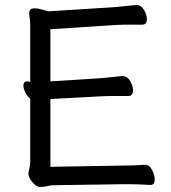

<svg xmlns="http://www.w3.org/2000/svg" viewBox="-20 -732 678 762"><path d="M180 -70 472 -75Q510 -75 555 -78H556Q573 -78 583.5 -57.5Q594 -37 594 -20Q594 2 577 2H576Q528 -1 489 -1H473L195 3Q180 3 168.5 6.5Q157 10 140.5 10Q124 10 108.5 -9Q93 -28 93 -42Q93 -50 96.5 -63.5Q100 -77 100 -88V-341Q89 -348 81 -364Q73 -380 73 -392Q73 -409 87 -409H90Q95 -408 100 -407V-630Q100 -641 99 -653Q96 -672 96 -679Q96 -693 105 -697Q111 -699 116 -699Q131 -699 146 -694.5Q161 -690 164 -689Q167 -688 168.5 -687.5Q170 -687 171 -687L440 -704Q462 -706 488 -709Q514 -712 523 -712Q540 -712 551.5 -692.5Q563 -673 563 -657Q563 -634 544 -634H471Q455 -634 441 -633L180 -616V-409L385 -422Q407 -424 433 -427Q459 -430 468 -430Q485 -430 496.5 -410.5Q508 -391 508 -374Q508 -351 489 -351H416Q400 -351 386 -350L180 -339Z"/></svg>

Font: Moon Stars Kai
Style: Bold
Weight: 700
Designer: GuiWonder
Version: Version 1.101